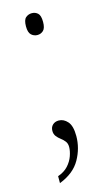

<svg xmlns="http://www.w3.org/2000/svg" viewBox="-107 -554 421 748"><g transform="rotate(-15 103.0 -180.0)"><path d="M38 154V126Q64 117 79.5 100Q95 83 102 63Q109 43 109 27Q109 13 102 4Q95 -5 85.5 -12Q76 -19 69 -28Q62 -37 62 -50Q62 -65 71.5 -74Q81 -83 96 -83Q116 -83 131.5 -65.5Q147 -48 147 -7Q147 42 122 86.5Q97 131 38 154ZM103 -426Q89 -426 78.5 -435.5Q68 -445 68 -470Q68 -496 78.5 -505Q89 -514 103 -514Q117 -514 127 -505Q137 -496 137 -470Q137 -445 127 -435.5Q117 -426 103 -426Z"/></g></svg>

Font: Noto Serif Khmer Condensed ExtraLight
Style: Regular
Weight: 250
Width: 3
Designer: Danh Hong and the Monotype Design Team
Foundry: Monotype Imaging Inc.
Version: Version 2.004